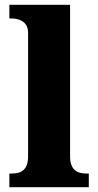

<svg xmlns="http://www.w3.org/2000/svg" viewBox="-20 -780 409 800"><path d="M19 0H350V-57H339C301 -57 272 -73 272 -128V-760H19V-703H30C51 -703 97 -695 97 -644V-128C97 -73 69 -57 30 -57H19Z"/></svg>

Font: Noto Serif Myanmar ExtraBold
Style: Regular
Weight: 800
Designer: Ben Mitchell and the Monotype Design Team
Foundry: Monotype Imaging Inc.
Version: Version 2.106